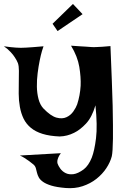

<svg xmlns="http://www.w3.org/2000/svg" viewBox="-55 -734 644 975"><path d="M-35.2 -499Q-15.6 -496.1 -0.5 -494.6Q14.6 -493.2 26.4 -492.2Q39.1 -491.2 50.8 -491.2Q61.5 -491.2 78.1 -492.2Q91.8 -493.2 113.8 -494.6Q135.7 -496.1 166 -499Q164.1 -495.1 158.2 -475.1Q152.3 -455.1 146.5 -426.3Q140.6 -397.5 136.2 -362.8Q131.8 -328.1 132.3 -294.4Q132.8 -260.7 140.6 -231Q148.4 -201.2 166 -182.6Q203.1 -144.5 231.9 -136.7Q260.7 -128.9 282.2 -138.7Q303.7 -148.4 317.4 -168Q331.1 -187.5 336.9 -204.1Q351.6 -249 354.5 -298.8Q356.4 -341.8 347.7 -394.5Q338.9 -447.3 305.7 -502Q331.1 -500 349.6 -499Q368.2 -498 381.8 -497.1Q397.5 -496.1 409.2 -495.1Q419.9 -494.1 434.6 -495.1Q447.3 -495.1 465.3 -496.6Q483.4 -498 505.9 -500Q509.8 -404.3 512.7 -329.6Q515.6 -254.9 517.1 -197.8Q518.6 -140.6 518.6 -99.1Q518.6 -57.6 518.6 -29.3Q517.6 38.1 512.7 59.6Q504.9 89.8 484.9 120.1Q464.8 150.4 434.6 174.3Q404.3 198.2 364.7 211.4Q325.2 224.6 278.3 220.7Q232.4 216.8 205.6 208.5Q178.7 200.2 163.6 189.5Q148.4 178.7 142.1 167Q135.7 155.3 132.8 143.1Q129.9 130.9 127 120.1Q124 109.4 115.2 101.6Q104.5 92.8 92.8 84Q82 76.2 69.8 68.4Q57.6 60.5 45.9 55.7L253.9 43.9Q245.1 55.7 241.2 65.4Q237.3 75.2 236.3 82Q235.4 90.8 237.3 96.7Q241.2 108.4 251.5 122.6Q261.7 136.7 278.3 145Q294.9 153.3 317.9 150.4Q340.8 147.5 370.1 126Q394.5 107.4 411.1 66.4Q424.8 31.2 432.6 -32.2Q440.4 -95.7 429.7 -199.2Q412.1 -138.7 381.8 -106.4Q351.6 -74.2 321.3 -59.6Q286.1 -42 248 -41Q197.3 -43 161.1 -54.2Q125 -65.4 101.6 -85Q78.1 -104.5 64.9 -131.3Q51.8 -158.2 45.9 -191.4Q40 -224.6 40 -258.3Q40 -292 40.5 -321.3Q41 -350.6 41 -374.5Q41 -398.4 36.1 -413.1Q30.3 -427.7 20.5 -442.4Q12.7 -455.1 -1.5 -470.2Q-15.6 -485.4 -35.2 -499ZM211.9 -613.3 315.4 -713.9 364.3 -662.1 237.3 -576.2Z"/></svg>

Font: Irish Grover
Style: Regular
Weight: 400
Designer: Squid
Foundry: Font Diner, Inc DBA Sideshow
Version: Version 1.001